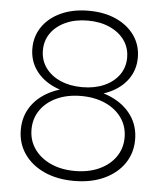

<svg xmlns="http://www.w3.org/2000/svg" viewBox="-54 -808 733 865"><g transform="rotate(5 312.5 -376.0)"><path d="M312.5 8.5Q235.5 8.5 177.2 -18.2Q119 -45 86.5 -92.2Q54 -139.5 54 -200.5Q54 -262 86.5 -308.8Q119 -355.5 177.2 -382.2Q235.5 -409 312.5 -409Q389.5 -409 447.8 -382.2Q506 -355.5 538.5 -308.8Q571 -262 571 -200.5Q571 -139.5 538.5 -92.2Q506 -45 447.8 -18.2Q389.5 8.5 312.5 8.5ZM312.5 -36.5Q374.5 -36.5 422 -58.2Q469.5 -80 496.2 -118.2Q523 -156.5 523 -206Q523 -256 496.2 -294.2Q469.5 -332.5 421.8 -354Q374 -375.5 312.5 -375.5Q250.5 -375.5 203 -354Q155.5 -332.5 128.8 -294.2Q102 -256 102 -206Q102 -156.5 128.8 -118.2Q155.5 -80 203 -58.2Q250.5 -36.5 312.5 -36.5ZM312.5 -381.5Q241.5 -381.5 187.8 -405.8Q134 -430 104 -472.5Q74 -515 74 -570Q74 -625.5 104 -668.8Q134 -712 187.8 -736.5Q241.5 -761 312.5 -761Q383.5 -761 437.2 -736.5Q491 -712 521 -668.8Q551 -625.5 551 -570Q551 -515 521 -472.5Q491 -430 437.2 -405.8Q383.5 -381.5 312.5 -381.5ZM312.5 -415.5Q368.5 -415.5 411.5 -434.5Q454.5 -453.5 478.8 -487.5Q503 -521.5 503 -565.5Q503 -610 478.8 -644Q454.5 -678 411.5 -697.2Q368.5 -716.5 312.5 -716.5Q256.5 -716.5 213.5 -697.2Q170.5 -678 146.2 -644Q122 -610 122 -565.5Q122 -521.5 146.2 -487.5Q170.5 -453.5 213.5 -434.5Q256.5 -415.5 312.5 -415.5Z"/></g></svg>

Font: Hepta Slab Light
Style: Regular
Weight: 300
Designer: Michael LaGattuta
Foundry: Michael LaGattuta
Version: Version 1.102